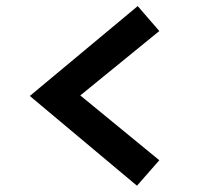

<svg xmlns="http://www.w3.org/2000/svg" viewBox="-20 -655 640 615"><path d="M418.7 -60.1 75.5 -347.6 421.1 -635.5 490.3 -555.6 237.2 -349.3 490.3 -141.7Z"/></svg>

Font: Red Hat Display
Style: Regular
Weight: 300
Designer: Pentagram, MCKL
Foundry: Pentagram, MCKL
Version: Version 1.023